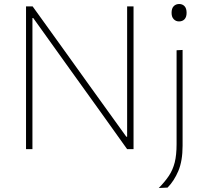

<svg xmlns="http://www.w3.org/2000/svg" viewBox="-20 -745 1034 959"><path d="M110 0V-713H143Q217.5 -609.5 288 -511.5Q358 -413.5 426 -319L611 -62H615V-713H647V0H615Q553 -87 484 -183.5Q414.5 -280 331 -396.5L146 -655H142V0ZM773 194Q804 162.5 823.8 132.8Q843.5 103 852.8 66Q862 29 862 -25V-494L892 -495.5V-17Q892 58.5 870.8 108.8Q849.5 159 817 192ZM874 -638Q858.5 -638 847.8 -649Q837 -660 837 -681Q837 -703.5 847.8 -714.2Q858.5 -725 875 -725Q891.5 -725 901.8 -714Q912 -703 912 -681Q912 -660 901.8 -649Q891.5 -638 874 -638Z"/></svg>

Font: Heraclito Thin
Style: Regular
Weight: 100
Designer: Kostas Bartsokas (font) & Cristiano Sobral (main changes)
Foundry: Kostas Bartsokas (font) & Cristiano Sobral (main changes)
Version: Version 1.00;July 8, 2020;FontCreator 13.0.0.2655 64-bit